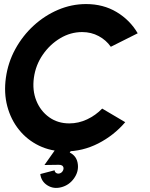

<svg xmlns="http://www.w3.org/2000/svg" viewBox="-20 -733 739 946"><path d="M302 13Q231 13 172.5 -15.2Q114 -43.5 73.8 -93.5Q33.5 -143.5 16 -209.2Q-1.5 -275 9 -350Q19.5 -425.5 55.5 -491.2Q91.5 -557 145.8 -606.8Q200 -656.5 266.5 -684.8Q333 -713 404 -713Q489 -713 554.8 -673.5Q620.5 -634 658.5 -569L526 -502.5Q503 -535.5 466.2 -555.2Q429.5 -575 384.5 -575Q327.5 -575 276.5 -544.5Q225.5 -514 190.5 -463Q155.5 -412 147 -350Q138.5 -288 159 -237Q179.5 -186 222 -155.5Q264.5 -125 321.5 -125Q367 -125 409 -144.8Q451 -164.5 483.5 -198L597 -131Q541 -65.5 464 -26.2Q387 13 302 13ZM282 189.5Q244 199.5 213.5 180.2Q183 161 178.5 124.5L249 106Q249.5 114.5 256.8 119.2Q264 124 273.5 121.5Q282.5 119 288 111.2Q293.5 103.5 293 94.5Q290.5 78 268 79L199 80L290 -49L346.5 -13L323.5 18.5Q359 36 363.5 76.5Q368 113.5 344.2 146.5Q320.5 179.5 282 189.5Z"/></svg>

Font: Urbanist ExtraBold
Style: Italic
Weight: 800
Italic angle: -8°
Designer: Corey Hu
Foundry: Corey Hu
Version: Version 1.321; ttfautohint (v1.8.4.7-5d5b)